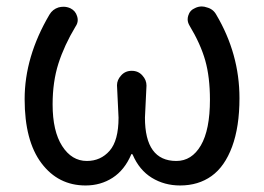

<svg xmlns="http://www.w3.org/2000/svg" viewBox="-20 -564 821 597"><path d="M246.1 12.7Q161.1 12.7 108.9 -56.6Q56.6 -126 56.6 -255.9Q56.6 -387.7 133.8 -518.6Q143.6 -535.2 162.1 -541Q169.9 -543 177.7 -543Q188.5 -543 199.2 -538.1Q214.8 -530.3 219.7 -513.7Q221.7 -507.8 221.7 -502Q221.7 -491.2 214.8 -481.4Q179.7 -422.9 161.6 -366.2Q143.6 -309.6 143.6 -239.3Q143.6 -156.2 173.3 -109.9Q203.1 -63.5 250 -63.5Q293 -63.5 320.8 -95.2Q348.6 -127 348.6 -198.2L343.8 -298.8Q343.8 -315.4 356.4 -329.1Q369.1 -343.8 389.6 -343.8Q410.2 -343.8 422.9 -329.1Q435.5 -315.4 435.5 -297.9L430.7 -198.2Q430.7 -63.5 528.3 -63.5Q576.2 -63.5 604.5 -111.8Q632.8 -160.2 632.8 -253.9Q632.8 -324.2 618.2 -376Q603.5 -427.7 569.3 -484.4Q563.5 -494.1 563.5 -503.9Q563.5 -509.8 565.4 -515.6Q570.3 -532.2 586.9 -539.1Q596.7 -543.9 607.4 -543.9Q615.2 -543.9 623 -541Q642.6 -536.1 652.3 -518.6Q724.6 -396.5 724.6 -258.8Q724.6 -169.9 701.7 -107.9Q678.7 -45.9 637.7 -16.6Q596.7 12.7 540 12.7Q491.2 12.7 452.1 -11.2Q413.1 -35.2 392.6 -83Q391.6 -85 389.6 -85Q387.7 -85 387.7 -83Q367.2 -35.2 330.1 -11.2Q293 12.7 246.1 12.7Z"/></svg>

Font: Gen Jyuu Gothic P Regular
Style: Regular
Weight: 400
Designer: [Source Han Sans]
Ryoko NISHIZUKA  (kana & ideographs); Paul D. Hunt (Latin, Greek & Cyrillic); Wenlong ZHANG  (bopomofo
Version: Version 1.002.20150607